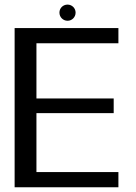

<svg xmlns="http://www.w3.org/2000/svg" viewBox="-20 -794 578 814"><path d="M42 0H482V-64.5H134.5V-314.5H462V-376.5H134.5V-610.5H482V-675H42ZM266.5 -706C285.5 -706 300.5 -721.5 300.5 -740.5C300.5 -759.5 285 -774.5 266.5 -774.5C247 -774.5 232 -759.5 232 -740.5C232 -721 247.5 -706 266.5 -706Z"/></svg>

Font: Anybody
Style: Regular
Weight: 400
Designer: Tyler Finck
Foundry: Etcetera Type Company
Version: Version 1.110